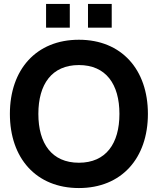

<svg xmlns="http://www.w3.org/2000/svg" viewBox="-20 -936 798 971"><path d="M425 -796H545V-916H425ZM213 -796H333V-916H213ZM379 15C595 15 728 -136 728 -360C728 -584 595 -735 379 -735C163 -735 30 -584 30 -360C30 -136 163 15 379 15ZM379 -113C242 -113 174 -210 174 -360C174 -510 242 -607 379 -607C516 -607 584 -510 584 -360C584 -210 516 -113 379 -113Z"/></svg>

Font: Vela Sans ExtBd
Style: Regular
Weight: 800
Designer: Principal design: Mikhail Sharanda - project Manrope.
Design modification: Ravid Balaliev
Foundry: Mikhail Sharanda
Version: Version 1.001